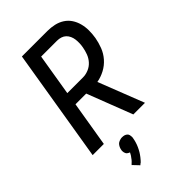

<svg xmlns="http://www.w3.org/2000/svg" viewBox="-289 -831 1178 1178"><g transform="rotate(-45 300.0 -242.0)"><path d="M382 0 268 -295H175L126 0H29L150 -735H371Q402 -735 431 -728.5Q460 -722 484 -706.5Q508 -691 523.5 -667.5Q539 -644 546.5 -615.5Q554 -587 554 -557Q554 -527 549 -496Q543 -462 530 -428Q517 -394 492.5 -366Q468 -338 435 -320.5Q402 -303 367 -297L483 0ZM188 -379H324Q348 -379 372.5 -389Q397 -399 414.5 -418.5Q432 -438 441 -462Q450 -486 454 -510Q457 -526 457.5 -543Q458 -560 456 -575.5Q454 -591 447.5 -605.5Q441 -620 430 -630.5Q419 -641 403.5 -646Q388 -651 371 -651H233ZM192 251 155 212Q159 208 162.5 204.5Q166 201 170.5 197Q175 193 178 188.5Q181 184 184.5 179.5Q188 175 192 169.5Q196 164 197 161L198 159L203 150Q199 149 196.5 147.5Q194 146 190.5 144Q187 142 184.5 139.5Q182 137 180.5 134Q179 131 178 128Q177 125 176 121.5Q175 118 175 113Q175 108 175 106L176 101Q177 97 178 92Q179 87 181.5 82.5Q184 78 186.5 73.5Q189 69 192.5 65.5Q196 62 200 59.5Q204 57 209 55Q214 53 220 51.5Q226 50 228 50H235Q239 50 244 50.5Q249 51 253.5 52.5Q258 54 261.5 56Q265 58 268.5 61Q272 64 274 67.5Q276 71 277 75.5Q278 80 278.5 86Q279 92 279 94L278 101Q277 109 275 116.5Q273 124 271 131.5Q269 139 266 146.5Q263 154 260 161Q257 168 253 175.5Q249 183 245 190Q241 197 236.5 203Q232 209 227 216Q222 223 214.5 231Q207 239 205 241L200 244Z"/></g></svg>

Font: Iosevka Aile Medium Oblique
Style: Regular
Weight: 500
Italic angle: -9°
Designer: Belleve Invis
Foundry: Belleve Invis
Version: Version 31.1.0; ttfautohint (v1.8.4)